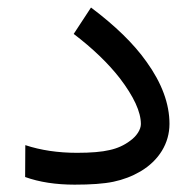

<svg xmlns="http://www.w3.org/2000/svg" viewBox="-20 -487 519 515"><path d="M47.4 -12.2C85.4 1.5 129.9 8.3 180.2 8.3C223.6 8.3 258.3 5.9 284.2 0.5C310.1 -4.9 334.5 -14.2 356.9 -27.3C406.2 -56.6 434.6 -102.5 434.6 -154.8C434.6 -208.5 414.1 -264.2 373 -321.3C338.9 -369.6 289.1 -418 224.1 -466.8L177.7 -396C229 -356.9 270 -317.4 301.3 -277.3C338.9 -228 357.9 -187 357.9 -154.3C357.9 -139.2 346.2 -121.6 329.1 -109.4C313 -97.2 294.4 -88.9 273.9 -84.5C253.4 -79.6 224.1 -77.1 186.5 -77.1C135.7 -77.1 89.4 -84 47.9 -97.7Z"/></svg>

Font: Samim
Style: Regular
Weight: 400
Foundry: DejaVu fonts team - Redesigned by Saber Rastikerdar
Version: Version 4.0.5